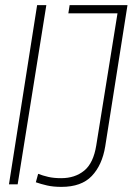

<svg xmlns="http://www.w3.org/2000/svg" viewBox="-20 -720 518 750"><path d="M15 0 125 -700H161L49 0ZM120 -8 129 -41Q147 -34 168.5 -29Q190 -24 219 -24Q273 -24 309 -53.5Q345 -83 356 -152L439 -668H247L252 -700H478L391 -148Q379 -75 338.5 -32.5Q298 10 220 10Q188 10 164 4.5Q140 -1 120 -8Z"/></svg>

Font: Georama SemiCondensed ExtraLight
Style: Italic
Weight: 200
Width: 4
Italic angle: -9°
Designer: Jean-Baptiste Levee
Foundry: Production Type
Version: Version 1.000